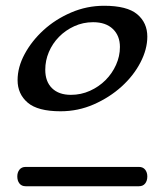

<svg xmlns="http://www.w3.org/2000/svg" viewBox="-20 -646 571 666"><path d="M341 -626Q421 -626 456 -596.5Q491 -567 491 -519Q491 -475 467 -429Q443 -383 401.5 -345.5Q360 -308 305.5 -284Q251 -260 190 -260Q111 -260 76 -290Q41 -320 41 -368Q41 -413 65.5 -458.5Q90 -504 131 -541.5Q172 -579 226.5 -602.5Q281 -626 341 -626ZM303 -569Q268 -569 237.5 -555Q207 -541 184.5 -518Q162 -495 149.5 -465.5Q137 -436 137 -404Q137 -363 160.5 -340Q184 -317 226 -317Q261 -317 292 -331Q323 -345 346 -368Q369 -391 382.5 -421Q396 -451 396 -483Q396 -522 371.5 -545.5Q347 -569 303 -569ZM69 0Q55 0 47.5 -9.5Q40 -19 40 -34Q40 -48 47.5 -57.5Q55 -67 69 -67H462Q476 -67 483.5 -57.5Q491 -48 491 -34Q491 -19 483.5 -9.5Q476 0 462 0Z"/></svg>

Font: Sofadi One
Style: Regular
Weight: 400
Designer: Botjo Nikoltchev
Foundry: Botjo Nikoltchev
Version: Version 1.002